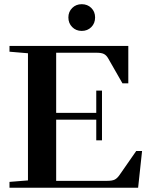

<svg xmlns="http://www.w3.org/2000/svg" viewBox="-20 -878 697 898"><path d="M299.8 -796.4Q299.8 -822.8 317.6 -840.6Q335.4 -858.4 362.3 -858.4Q389.2 -858.4 407 -840.8Q424.8 -823.2 424.8 -796.4Q424.8 -769 407 -751.2Q389.2 -733.4 362.3 -733.4Q335.4 -733.4 317.6 -751.5Q299.8 -769.5 299.8 -796.4ZM24.4 0V-27.3L110.8 -34.2V-628.9L24.4 -636.2V-663.1H580.1V-488.3H552.7L485.4 -606Q477.1 -620.1 465.6 -625.7Q454.1 -631.3 432.6 -631.3H242.7V-350.1H430.2V-454.1H457V-221.7H430.2V-318.4H242.7V-32.2H481.4Q504.9 -32.2 516.6 -38.1Q528.3 -43.9 539.1 -59.6L617.2 -171.9H644.5L626 0Z"/></svg>

Font: Elstob SemiBold
Style: Regular
Weight: 600
Designer: Peter S. Baker
Version: Version 1.015